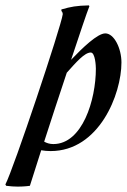

<svg xmlns="http://www.w3.org/2000/svg" viewBox="-93 -690 471 713"><path d="M239 -667 237 -670C191 -669 170 -665 135 -655V-649C138 -647 140 -642 140 -637C134 -591 -43 -62 -73 -5L-70 0C-55 2 -40 3 -27 3C-1 3 18 0 18 0L60 -132C72 -130 83 -129 95 -129C275 -129 358 -340 358 -458C358 -510 331 -566 298 -566C269 -566 214 -513 171 -468C203 -564 229 -642 239 -667ZM155 -420C190 -459 221 -495 244 -495C261 -495 263 -443 263 -435C263 -319 213 -155 105 -155C91 -155 80 -159 71 -164C97 -245 127 -336 155 -420Z"/></svg>

Font: Romanesco
Style: Regular
Weight: 400
Designer: Astigmatic (AOETI)
Foundry: Astigmatic (AOETI)
Version: Version 1.000